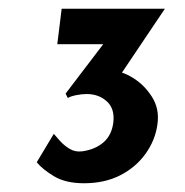

<svg xmlns="http://www.w3.org/2000/svg" viewBox="-20 -705 424 439"><path d="M172 -286Q130 -286 103.5 -302Q77 -318 64 -334L103 -399Q108 -393 117.5 -382.5Q127 -372 139.5 -364.5Q152 -357 168 -359Q197 -363 216 -379Q235 -395 239 -424Q243 -456 224.5 -473Q206 -490 178 -490Q167 -490 154.5 -487.5Q142 -485 135 -481L130 -491L229 -621L251 -604H111L121 -685H357L230 -496L160 -516Q173 -527 192 -535Q211 -543 235 -543Q258 -543 284 -527Q310 -511 327.5 -483.5Q345 -456 340 -421Q335 -384 312.5 -353Q290 -322 254.5 -304Q219 -286 172 -286Z"/></svg>

Font: Josefin Sans Thin SemiBold
Style: Italic
Weight: 600
Italic angle: -7°
Version: Version 2.000